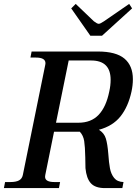

<svg xmlns="http://www.w3.org/2000/svg" viewBox="-39 -964 717 984"><path d="M424 -781 326 -921 349 -944 442 -855Q459 -842 467 -842Q475 -842 494 -855L623 -944L638 -921L484 -781ZM468 -299Q495 -282 503.5 -254Q512 -226 516 -176Q519 -131 524.5 -101.5Q530 -72 546 -52Q562 -32 594 -31L588 0H499Q449 0 426.5 -25Q404 -50 399 -102Q398 -120 398 -158Q397 -212 392.5 -241Q388 -270 370 -289H238L193 -67Q192 -64 192 -58Q192 -31 240 -31H269L263 0H-19L-13 -31H14Q43 -31 58.5 -39.5Q74 -48 78 -67L193 -632Q194 -635 194 -640Q194 -669 145 -669H117L123 -700H462Q556 -700 599 -663.5Q642 -627 642 -558Q642 -527 635 -495Q618 -417 578.5 -367.5Q539 -318 468 -299ZM528 -555Q528 -654 428 -654H313L248 -335H363Q428 -335 466.5 -375.5Q505 -416 521 -495Q528 -526 528 -555Z"/></svg>

Font: Taviraj Medium
Style: Italic
Weight: 500
Italic angle: -12°
Designer: Katatrad Team
Foundry: CadsonDemak
Version: Version 1.001